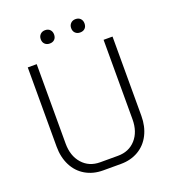

<svg xmlns="http://www.w3.org/2000/svg" viewBox="-155 -984 995 1109"><g transform="rotate(-20 342.5 -430.0)"><path d="M82 -213V-700H137V-212Q137 -136 178.5 -89Q220 -42 288 -42H397Q465 -42 506.5 -88.5Q548 -135 548 -212V-700H603V-213Q603 -148 577.5 -97.5Q552 -47 505 -19.5Q458 8 397 8H288Q227 8 180 -19.5Q133 -47 107.5 -97.5Q82 -148 82 -213ZM208 -827Q208 -845 219.5 -856.5Q231 -868 249 -868Q268 -868 279 -856.5Q290 -845 290 -827Q290 -808 279 -797Q268 -786 249 -786Q231 -786 219.5 -797Q208 -808 208 -827ZM395 -827Q395 -845 406.5 -856.5Q418 -868 436 -868Q455 -868 466 -856.5Q477 -845 477 -827Q477 -808 466 -797Q455 -786 436 -786Q418 -786 406.5 -797Q395 -808 395 -827Z"/></g></svg>

Font: Bai Jamjuree Light
Style: Regular
Weight: 300
Designer: Katatrad Aksorn Co.,Ltd.
Foundry: Cadson Demak Co.,Ltd.
Version: Version 1.000; ttfautohint (v1.6)